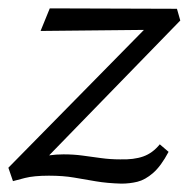

<svg xmlns="http://www.w3.org/2000/svg" viewBox="-20 -428 459 459"><path d="M270 11Q236 10 209.5 5.5Q183 1 157 -3.5Q131 -8 97 -8Q61 -8 39.5 -2.5Q18 3 11 5L0 -27L358 -391L372 -357L77 -354L99 -408L403 -407L411 -379L57 -15L19 -31Q39 -40 67.5 -49.5Q96 -59 132 -59Q156 -59 178 -56Q200 -53 222 -50Q244 -47 267 -47Q300 -46 322.5 -54Q345 -62 362 -83L383 -65Q365 -31 346 -14.5Q327 2 308.5 6.5Q290 11 270 11Z"/></svg>

Font: Ysabeau Office
Style: Italic
Weight: 400
Italic angle: -12°
Designer: Christian Thalmann (Catharsis Fonts)
Version: Version 2.001;gftools[0.9.30]; featfreeze: tnum,lnum,ss02